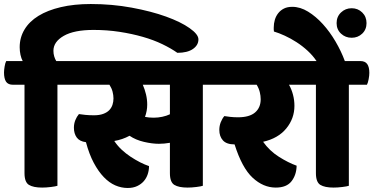

<svg xmlns="http://www.w3.org/2000/svg" viewBox="-55 -924 1859 956"><path d="M58 -620Q51 -633 47 -651Q43 -669 43 -689Q43 -737 67 -777Q91 -817 136.5 -845Q182 -873 248 -888.5Q314 -904 397 -904Q503 -904 600.5 -886Q698 -868 771.5 -841.5Q845 -815 889 -784Q933 -753 933 -728Q933 -699 905.5 -680Q878 -661 828 -661Q797 -683 753.5 -704Q710 -725 656 -740.5Q602 -756 540 -765.5Q478 -775 411 -775Q314 -775 262.5 -745.5Q211 -716 211 -671Q211 -656 215 -643Q219 -630 225 -620H288Q312 -620 322.5 -605Q333 -590 333 -561Q333 -548 329.5 -529.5Q326 -511 321 -502H231V1Q223 4 199 7Q175 10 155 10Q111 10 89 -3.5Q67 -17 67 -62V-502H10Q-15 -502 -25 -517.5Q-35 -533 -35 -563Q-35 -575 -32 -593Q-29 -611 -24 -620Z M1012 -620Q1036 -620 1046.5 -605Q1057 -590 1057 -561Q1057 -545 1053.5 -528Q1050 -511 1045 -502H955V1Q947 4 923 7Q899 10 879 10Q835 10 813 -3.5Q791 -17 791 -62V-213Q763 -208 736 -208Q703 -208 662 -217.5Q621 -227 590 -248Q555 -229 514 -222Q530 -198 551 -178.5Q572 -159 595.5 -143.5Q619 -128 642.5 -116Q666 -104 687 -97Q687 -76 680.5 -56.5Q674 -37 661 -22Q648 -7 628 2.5Q608 12 581 12Q549 12 519 -1Q489 -14 462 -42Q435 -70 412 -113Q389 -156 373 -216Q341 -220 327 -239.5Q313 -259 313 -288Q313 -308 320 -325.5Q327 -343 338 -356Q350 -354 369.5 -352Q389 -350 413 -350Q440 -350 459 -357Q478 -364 489 -375.5Q500 -387 505 -402Q510 -417 510 -434Q510 -450 505.5 -467.5Q501 -485 490 -502H303Q278 -502 268 -517.5Q258 -533 258 -563Q258 -575 261 -593Q264 -611 269 -620ZM710 -338Q732 -338 753 -342.5Q774 -347 791 -355V-502H656Q666 -479 672 -454Q678 -429 678 -403Q678 -372 667 -342Q686 -338 710 -338Z M1451 -620Q1475 -620 1485.5 -605Q1496 -590 1496 -561Q1496 -548 1492.5 -529.5Q1489 -511 1484 -502H1384Q1397 -479 1404 -452Q1411 -425 1411 -397Q1411 -334 1370.5 -284.5Q1330 -235 1255 -218Q1287 -173 1333.5 -143.5Q1380 -114 1422 -99Q1421 -53 1396.5 -21.5Q1372 10 1318 10Q1256 10 1203 -39Q1150 -88 1113 -205Q1073 -205 1055 -225Q1037 -245 1037 -277Q1037 -297 1044 -315Q1051 -333 1062 -346Q1073 -344 1091.5 -342Q1110 -340 1130 -340Q1187 -340 1215 -364Q1243 -388 1243 -430Q1243 -447 1238.5 -465.5Q1234 -484 1223 -502H1027Q1002 -502 992 -517.5Q982 -533 982 -563Q982 -575 985 -593Q988 -611 993 -620Z M1521 -620Q1503 -647 1477 -671Q1451 -695 1421.5 -714Q1392 -733 1362.5 -746.5Q1333 -760 1309 -767Q1308 -772 1308 -777Q1308 -782 1308 -787Q1308 -807 1313.5 -825.5Q1319 -844 1330.5 -858.5Q1342 -873 1359 -881.5Q1376 -890 1400 -890Q1440 -890 1479 -866Q1518 -842 1552.5 -804Q1587 -766 1615.5 -717.5Q1644 -669 1662 -620H1739Q1763 -620 1773.5 -605Q1784 -590 1784 -561Q1784 -548 1780.5 -529.5Q1777 -511 1772 -502H1682V1Q1674 4 1650 7Q1626 10 1606 10Q1562 10 1540 -3.5Q1518 -17 1518 -62V-502H1461Q1436 -502 1426 -517.5Q1416 -533 1416 -563Q1416 -575 1419 -593Q1422 -611 1427 -620ZM1621 -809Q1621 -841 1643 -862Q1665 -883 1696 -883Q1727 -883 1748.5 -862Q1770 -841 1770 -809Q1770 -777 1748.5 -756.5Q1727 -736 1696 -736Q1665 -736 1643 -756.5Q1621 -777 1621 -809Z"/></svg>

Font: Baloo
Style: Regular
Weight: 400
Designer: Sarang Kulkarni and Ek Type
Foundry: Ek Type
Version: Version 1.100;PS 1.000;hotconv 1.0.88;makeotf.lib2.5.647800;